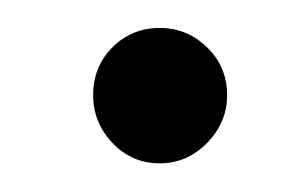

<svg xmlns="http://www.w3.org/2000/svg" viewBox="-20 -470 209 134"><path d="M91.5 -356Q72 -356 58.5 -370.2Q45 -384.5 45 -403.5Q45 -423.5 58.5 -437Q72 -450.5 91.5 -450.5Q110.5 -450.5 124.5 -437Q138.5 -423.5 138.5 -403.5Q138.5 -384.5 124.5 -370.2Q110.5 -356 91.5 -356Z"/></svg>

Font: Imbue 48pt Light
Style: Regular
Weight: 300
Designer: Tyler Finck
Foundry: Etcetera Type Company
Version: Version 1.102